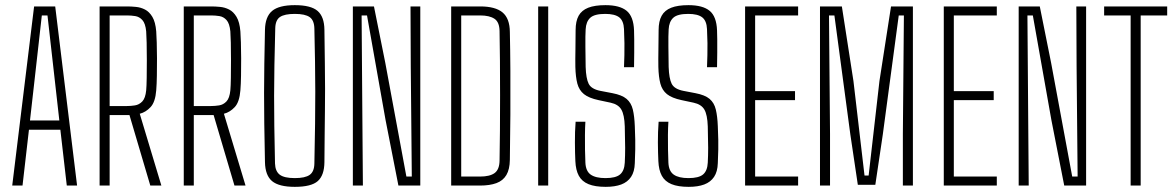

<svg xmlns="http://www.w3.org/2000/svg" viewBox="-20 -721 4565 746"><path d="M27.5 0 112.5 -696H194.5L279.5 0H239.5L214.5 -217H92.5L67.5 0ZM96.5 -253H210.5L193.5 -404L164.5 -661H142.5L113.5 -403Z M367 0V-696H474Q490 -696 508.2 -694.2Q526.5 -692.5 543.2 -684Q560 -675.5 572 -655.5Q584 -635.5 587 -599Q588 -584.5 589 -556.2Q590 -528 590 -494Q590 -460 589.5 -427Q589 -394 587 -370Q583.5 -324.5 565 -304.8Q546.5 -285 523 -279L607 0H564L483 -274H406V0ZM406 -309H473Q488 -309 504.2 -311.5Q520.5 -314 532.8 -326.8Q545 -339.5 548 -370Q549.5 -386 550 -418.2Q550.5 -450.5 550.5 -487.5Q550.5 -524.5 549.8 -555.5Q549 -586.5 548 -599Q545 -630 533.2 -643Q521.5 -656 505.5 -658.5Q489.5 -661 474 -661H406Z M694 0V-696H801Q817 -696 835.2 -694.2Q853.5 -692.5 870.2 -684Q887 -675.5 899 -655.5Q911 -635.5 914 -599Q915 -584.5 916 -556.2Q917 -528 917 -494Q917 -460 916.5 -427Q916 -394 914 -370Q910.5 -324.5 892 -304.8Q873.5 -285 850 -279L934 0H891L810 -274H733V0ZM733 -309H800Q815 -309 831.2 -311.5Q847.5 -314 859.8 -326.8Q872 -339.5 875 -370Q876.5 -386 877 -418.2Q877.5 -450.5 877.5 -487.5Q877.5 -524.5 876.8 -555.5Q876 -586.5 875 -599Q872 -630 860.2 -643Q848.5 -656 832.5 -658.5Q816.5 -661 801 -661H733Z M1125.5 5Q1064 5 1037.2 -17.2Q1010.5 -39.5 1009.5 -91Q1007.5 -176.5 1006.8 -240.5Q1006 -304.5 1006 -359.8Q1006 -415 1007 -473Q1008 -531 1009.5 -605Q1010.5 -656 1037.2 -678.5Q1064 -701 1125.5 -701Q1188 -701 1214 -678.5Q1240 -656 1240.5 -605Q1241.5 -529.5 1242.2 -474.5Q1243 -419.5 1243 -375.8Q1243 -332 1242.5 -290.8Q1242 -249.5 1241.5 -202Q1241 -154.5 1240.5 -91Q1240 -40 1214.8 -17.5Q1189.5 5 1125.5 5ZM1125.5 -29Q1165.5 -29 1183.2 -41.5Q1201 -54 1201.5 -86Q1203.5 -172 1204.2 -239.2Q1205 -306.5 1205 -364.8Q1205 -423 1204 -481.8Q1203 -540.5 1201.5 -609Q1201 -642 1183.2 -654.5Q1165.5 -667 1125.5 -667Q1086 -667 1068.2 -655.2Q1050.5 -643.5 1049.5 -612Q1047.5 -530.5 1046.2 -468Q1045 -405.5 1045 -349.2Q1045 -293 1045.8 -230.5Q1046.5 -168 1048.5 -86Q1049.5 -55.5 1067 -42.2Q1084.5 -29 1125.5 -29Z M1351 0V-696H1433L1477 -477L1559 -35H1580L1576 -464L1575 -696H1613V0H1528L1478 -255L1406 -661H1385L1388 -259L1390 0Z M1733 0V-696H1846Q1904.5 -696 1932.5 -672.8Q1960.5 -649.5 1961 -597Q1962.5 -528.5 1963 -446.5Q1963.5 -364.5 1963 -276Q1962.5 -187.5 1961 -100Q1960.5 -63 1947.5 -41Q1934.5 -19 1908.8 -9.5Q1883 0 1845 0ZM1772 -35H1845Q1883.5 -35 1902 -48.8Q1920.5 -62.5 1921 -97Q1922 -148 1922.5 -213.5Q1923 -279 1923 -349.2Q1923 -419.5 1922.5 -484.8Q1922 -550 1921 -600Q1920.5 -635.5 1901 -648.2Q1881.5 -661 1846 -661H1772Z M2071 0V-696H2110V0Z M2333.5 5Q2292 5 2266.5 -5.5Q2241 -16 2229 -38Q2217 -60 2215.5 -95Q2214 -126 2213.8 -167.5Q2213.5 -209 2216.5 -248H2254.5Q2253 -226 2252.8 -197Q2252.5 -168 2253 -139.2Q2253.5 -110.5 2254.5 -89Q2256 -56 2275.2 -42.5Q2294.5 -29 2332.5 -29Q2372.5 -29 2389.2 -43.2Q2406 -57.5 2407.5 -89Q2409 -117.5 2409 -146.5Q2409 -175.5 2407.5 -230Q2406 -275 2394.2 -295.2Q2382.5 -315.5 2352.5 -322L2305.5 -332Q2268 -340 2249 -355.2Q2230 -370.5 2223.2 -396.2Q2216.5 -422 2215.5 -461Q2215 -489 2215.8 -528.5Q2216.5 -568 2216.5 -604Q2216.5 -638.5 2228.2 -659.8Q2240 -681 2265.5 -691Q2291 -701 2332.5 -701Q2388 -701 2414.8 -679Q2441.5 -657 2443.5 -603Q2444 -591.5 2444.2 -568.2Q2444.5 -545 2444.2 -516.2Q2444 -487.5 2443.5 -460H2404.5Q2405.5 -484.5 2406 -506.8Q2406.5 -529 2406.2 -553.2Q2406 -577.5 2404.5 -608Q2403 -640.5 2385.8 -653.8Q2368.5 -667 2331.5 -667Q2289.5 -667 2273.2 -651.8Q2257 -636.5 2255.5 -607Q2254 -582.5 2254.5 -540.2Q2255 -498 2255.5 -461Q2257 -416 2267.2 -395.5Q2277.5 -375 2312.5 -368L2359.5 -359Q2396.5 -352 2414.5 -336.8Q2432.5 -321.5 2438.8 -295.5Q2445 -269.5 2446.5 -231Q2448 -196.5 2448.2 -177.8Q2448.5 -159 2448.2 -140.2Q2448 -121.5 2446.5 -87Q2445.5 -54 2432 -33.8Q2418.5 -13.5 2393.8 -4.2Q2369 5 2333.5 5Z M2656 5Q2614.5 5 2589 -5.5Q2563.5 -16 2551.5 -38Q2539.5 -60 2538 -95Q2536.5 -126 2536.2 -167.5Q2536 -209 2539 -248H2577Q2575.5 -226 2575.2 -197Q2575 -168 2575.5 -139.2Q2576 -110.5 2577 -89Q2578.5 -56 2597.8 -42.5Q2617 -29 2655 -29Q2695 -29 2711.8 -43.2Q2728.5 -57.5 2730 -89Q2731.5 -117.5 2731.5 -146.5Q2731.5 -175.5 2730 -230Q2728.5 -275 2716.8 -295.2Q2705 -315.5 2675 -322L2628 -332Q2590.5 -340 2571.5 -355.2Q2552.5 -370.5 2545.8 -396.2Q2539 -422 2538 -461Q2537.5 -489 2538.2 -528.5Q2539 -568 2539 -604Q2539 -638.5 2550.8 -659.8Q2562.5 -681 2588 -691Q2613.5 -701 2655 -701Q2710.5 -701 2737.2 -679Q2764 -657 2766 -603Q2766.5 -591.5 2766.8 -568.2Q2767 -545 2766.8 -516.2Q2766.5 -487.5 2766 -460H2727Q2728 -484.5 2728.5 -506.8Q2729 -529 2728.8 -553.2Q2728.5 -577.5 2727 -608Q2725.5 -640.5 2708.2 -653.8Q2691 -667 2654 -667Q2612 -667 2595.8 -651.8Q2579.5 -636.5 2578 -607Q2576.5 -582.5 2577 -540.2Q2577.5 -498 2578 -461Q2579.5 -416 2589.8 -395.5Q2600 -375 2635 -368L2682 -359Q2719 -352 2737 -336.8Q2755 -321.5 2761.2 -295.5Q2767.5 -269.5 2769 -231Q2770.5 -196.5 2770.8 -177.8Q2771 -159 2770.8 -140.2Q2770.5 -121.5 2769 -87Q2768 -54 2754.5 -33.8Q2741 -13.5 2716.2 -4.2Q2691.5 5 2656 5Z M2875 0V-696H3081V-661H2914V-367H3069V-332H2914V-35H3081V0Z M3166 0V-696H3251L3296 -406L3339 -39H3355L3397 -406L3442 -696H3527V0H3488V-200L3492 -661H3472L3410 -198L3381 -3H3313L3284 -198L3222 -661H3201L3205 -200V0Z M3647 0V-696H3853V-661H3686V-367H3841V-332H3686V-35H3853V0Z M3938 0V-696H4020L4064 -477L4146 -35H4167L4163 -464L4162 -696H4200V0H4115L4065 -255L3993 -661H3972L3975 -259L3977 0Z M4373 0V-661H4270V-696H4515V-661H4412V0Z"/></svg>

Font: Big Shoulders Text SC Thin
Style: Regular
Weight: 100
Designer: Patric King
Foundry: XO Type Co
Version: Version 2.002